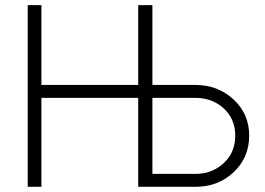

<svg xmlns="http://www.w3.org/2000/svg" viewBox="-20 -720 1023 740"><path d="M733.4 -392.6Q819.3 -392.6 879.9 -336.9Q940.4 -281.2 940.4 -197.3Q940.4 -112.3 879.9 -55.7Q820.3 0 733.4 0Q659.2 0 512.7 0Q512.7 -85.9 512.7 -342.8Q419.9 -342.8 139.6 -342.8Q139.6 -256.8 139.6 0Q127 0 86.9 0Q86.9 -174.8 86.9 -700.2Q100.6 -700.2 139.6 -700.2Q139.6 -623 139.6 -392.6Q233.4 -392.6 512.7 -392.6Q512.7 -469.7 512.7 -700.2Q526.4 -700.2 567.4 -700.2Q567.4 -623 567.4 -392.6Q608.4 -392.6 733.4 -392.6ZM733.4 -49.8Q797.9 -49.8 842.8 -91.8Q886.7 -132.8 886.7 -197.3Q886.7 -260.7 842.8 -301.8Q797.9 -342.8 733.4 -342.8Q677.7 -342.8 567.4 -342.8Q567.4 -269.5 567.4 -49.8Q608.4 -49.8 733.4 -49.8Z"/></svg>

Font: LeFont
Style: ExtraLight
Weight: 200
Designer: Leryon MEDIA
Version: Version 1.0